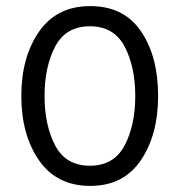

<svg xmlns="http://www.w3.org/2000/svg" viewBox="-20 -600 590 630"><path d="M498.8 -285Q498.8 -157.5 441.9 -73.8Q385 10 276.2 10Q166.2 10 108.1 -73.8Q50 -157.5 50 -285Q50 -412.5 108.1 -496.2Q166.2 -580 276.2 -580Q386.2 -580 442.5 -497.5Q498.8 -415 498.8 -285ZM423.8 -285Q423.8 -381.2 388.8 -447.5Q353.8 -513.8 275 -513.8Q196.2 -513.8 161.2 -447.5Q126.2 -381.2 126.2 -285Q126.2 -188.8 161.2 -122.5Q196.2 -56.2 275 -56.2Q353.8 -56.2 388.8 -122.5Q423.8 -188.8 423.8 -285Z"/></svg>

Font: Cambay
Style: Regular
Weight: 400
Designer: Pooja Saxena
Foundry: Pooja Saxena
Version: Version 1.181;PS 001.181;hotconv 1.0.70;makeotf.lib2.5.58329